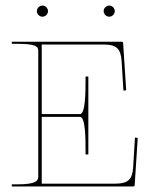

<svg xmlns="http://www.w3.org/2000/svg" viewBox="-20 -670 540 690"><path d="M112.5 -630C112.5 -619 122 -610 132.5 -610C143.5 -610 152.5 -619.5 152.5 -630C152.5 -641 143 -650 132.5 -650C121.5 -650 112.5 -640.5 112.5 -630ZM352.5 -630C352.5 -619 362 -610 372.5 -610C383.5 -610 392.5 -619.5 392.5 -630C392.5 -641 383 -650 372.5 -650C361.5 -650 352.5 -640.5 352.5 -630ZM465 -175.5 458.5 -68.5C456 -26 440.5 -10 395 -10H130V-250H267.5C287.5 -250 287.5 -169 287.5 -125V-115H297.5V-395H287.5V-385C287.5 -344 287.5 -260 267.5 -260H130V-510H353.5C397.5 -510 414 -495.5 417 -451.5L423.5 -344.5L433.5 -345.5L422.5 -515.5C422.5 -517 421 -520 417.5 -520H22.5V-512.5H42.5C108.5 -512.5 117.5 -503 117.5 -487.5V-35.5C117.5 -21 111 -7.5 42.5 -7.5H22.5V0H459C460.5 0 464 -1 464 -4.5L475 -174.5Z"/></svg>

Font: ZnikomitSC
Style: Regular
Weight: 100
Designer: gluk
Foundry: gluk
Version: Version 0.55